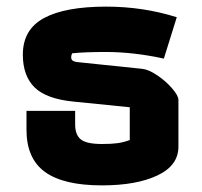

<svg xmlns="http://www.w3.org/2000/svg" viewBox="-20 -550 609 580"><path d="M60 -158V-215H207V-174Q207 -143 224 -129Q241 -115 288 -115Q317 -115 335 -117.5Q353 -120 372 -127V-226L203 -243Q120 -251 84.5 -286Q49 -321 49 -385Q49 -461 113 -495.5Q177 -530 301 -530Q412 -530 514 -498L475 -373Q383 -393 299 -393Q237 -393 198 -389Q195 -383 195 -377Q195 -370 200 -366.5Q205 -363 218 -362L410 -342Q429 -340 455 -322.5Q481 -305 500 -283Q519 -261 519 -248V-107Q519 -50 455.5 -20Q392 10 288 10Q172 10 116 -30.5Q60 -71 60 -158Z"/></svg>

Font: Athiti
Style: Bold
Weight: 700
Designer: CadsonDemak Team
Foundry: CadsonDemak
Version: Version 1.033